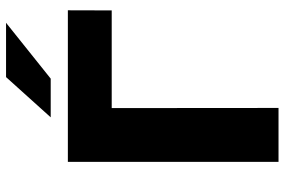

<svg xmlns="http://www.w3.org/2000/svg" viewBox="-174 -772 945 638"><g transform="rotate(-90 299.0 -452.5)"><path d="M80.7 -700H584.3L583.9 -554.3H219L259.3 -595.1L259.8 0H80.7ZM362.3 -905.4H542.7L357.2 -757H228.6Z"/></g></svg>

Font: iiserrat Thin
Style: Regular
Weight: 100
Designer: Akira Ohta
Foundry: Akira Ohta
Version: Version 1.200;Glyphs 3.3.1 (3343)